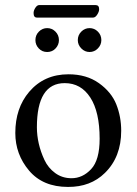

<svg xmlns="http://www.w3.org/2000/svg" viewBox="-20 -735 544 765"><path d="M351.1 -665H127Q113.8 -665 113.8 -683.1Q113.8 -692.9 120.8 -703.9Q127.9 -714.8 136.2 -714.8H360.8Q375 -714.8 375 -698.2Q375 -688.5 367.4 -676.8Q359.9 -665 351.1 -665ZM121.1 -575.2Q121.1 -595.2 135 -609.1Q148.9 -623 168 -623Q187 -623 200.9 -609.1Q214.8 -595.2 214.8 -575.2Q214.8 -556.2 201.4 -542Q188 -527.8 168 -527.8Q147.9 -527.8 134.5 -542Q121.1 -556.2 121.1 -575.2ZM290 -575.2Q290 -595.2 304 -609.1Q317.9 -623 336.9 -623Q356 -623 369.9 -609.1Q383.8 -595.2 383.8 -575.2Q383.8 -556.2 369.9 -542Q356 -527.8 336.9 -527.8Q317.9 -527.8 304 -542Q290 -556.2 290 -575.2ZM41 -205.1Q41 -304.2 96.2 -369.1Q155.8 -439 252.9 -439Q324.7 -439 374.3 -403.6Q423.8 -368.2 443.4 -319.1Q462.9 -270 462.9 -213.9Q462.9 -109.4 397.9 -45.9Q340.8 10.3 251 9.8Q150.9 9.8 95.9 -55.2Q41 -120.1 41 -205.1ZM237.8 -403.8Q127 -403.8 127 -228Q127 -195.8 134.5 -162.8Q142.1 -129.9 157 -97.9Q171.9 -65.9 200 -45.4Q228 -24.9 265.1 -24.9Q309.1 -24.9 343 -61Q377 -97.2 377 -182.1Q377 -289.1 339.8 -346.4Q302.7 -403.8 237.8 -403.8Z"/></svg>

Font: Linux Libertine Capitals
Style: Small Caps
Weight: 400
Designer: Philipp H. Poll
Foundry: Philipp H. Poll
Version: Version 5.1.3